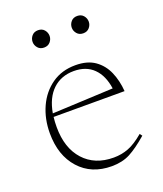

<svg xmlns="http://www.w3.org/2000/svg" viewBox="-121 -706 675 797"><g transform="rotate(-20 216.0 -308.0)"><path d="M236.5 -436Q289 -436 322 -412.8Q355 -389.5 371.8 -350.8Q388.5 -312 392 -265H78.5Q76 -244 76 -221Q76 -128 124.5 -74.5Q173 -21 256 -21Q291 -21 321.5 -32.8Q352 -44.5 390 -76.5L398 -66Q352.5 -26.5 317.8 -8.2Q283 10 236.5 10Q147 10 93.8 -49.2Q40.5 -108.5 40.5 -206.5Q40.5 -269.5 64.2 -321.8Q88 -374 132 -405Q176 -436 236.5 -436ZM222 -415.5Q166 -415.5 129 -380.8Q92 -346 80.5 -280L349.5 -292.5Q341 -351.5 308.5 -383.5Q276 -415.5 222 -415.5ZM140.5 -549Q123 -549 113 -560.8Q103 -572.5 103 -587Q103 -602 113 -613.8Q123 -625.5 140.5 -625.5Q158 -625.5 168 -613.8Q178 -602 178 -587Q178 -572.5 168 -560.8Q158 -549 140.5 -549ZM313.5 -549Q296 -549 286 -560.8Q276 -572.5 276 -587Q276 -602 286 -613.8Q296 -625.5 313.5 -625.5Q331 -625.5 341 -613.8Q351 -602 351 -587Q351 -572.5 341 -560.8Q331 -549 313.5 -549Z"/></g></svg>

Font: Newsreader Text ExtraLight
Style: Regular
Weight: 275
Designer: Hugues Gentile
Foundry: Production Type
Version: Version 1.001